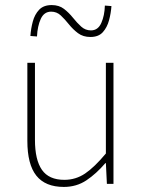

<svg xmlns="http://www.w3.org/2000/svg" viewBox="-20 -726 564 758"><path d="M232 12Q159 12 123.5 -32.5Q88 -77 88 -170V-478H118V-174Q118 -95 145.5 -55.5Q173 -16 234 -16Q279 -16 316 -41Q353 -66 398 -120V-478H428V0H402L398 -82H396Q360 -40 321 -14Q282 12 232 12ZM337 -580Q308 -580 288 -595Q268 -610 252 -630Q236 -650 220 -665Q204 -680 182 -680Q154 -680 141 -651.5Q128 -623 126 -582L100 -584Q102 -613 109.5 -641Q117 -669 134.5 -687.5Q152 -706 184 -706Q213 -706 232.5 -691Q252 -676 268 -656Q284 -636 300.5 -621Q317 -606 339 -606Q367 -606 380 -635.5Q393 -665 394 -704L420 -702Q418 -674 410.5 -646Q403 -618 386 -599Q369 -580 337 -580Z"/></svg>

Font: Mada ExtraLight
Style: Regular
Weight: 250
Designer: Khaled Hosny
Version: Version 1.5